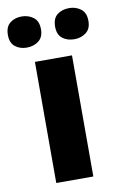

<svg xmlns="http://www.w3.org/2000/svg" viewBox="-111 -808 538 857"><g transform="rotate(-10 157.5 -379.5)"><path d="M241 0H73V-549H241ZM-25 -688Q-25 -725 -3.5 -742Q18 -759 49 -759Q80 -759 102.5 -742Q125 -725 125 -688Q125 -652 102.5 -635Q80 -618 49 -618Q18 -618 -3.5 -635Q-25 -652 -25 -688ZM189 -688Q189 -725 210.5 -742Q232 -759 265 -759Q295 -759 317.5 -742Q340 -725 340 -688Q340 -652 317.5 -635Q295 -618 265 -618Q232 -618 210.5 -635Q189 -652 189 -688Z"/></g></svg>

Font: Noto Sans Gujarati ExtraBold
Style: Regular
Weight: 800
Designer: Jelle Bosma - Monotype Design Team, Universal Thirst
Foundry: Monotype Imaging Inc.
Version: Version 2.106; ttfautohint (v1.8.4.7-5d5b)